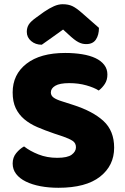

<svg xmlns="http://www.w3.org/2000/svg" viewBox="-20 -874 591 910"><path d="M237 -241Q193 -256 157 -271.5Q121 -287 95 -309Q69 -331 54.5 -361.5Q40 -392 40 -436Q40 -521 105.5 -572Q171 -623 289 -623Q332 -623 369 -617Q406 -611 432.5 -598.5Q459 -586 474 -566.5Q489 -547 489 -521Q489 -495 477 -476.5Q465 -458 448 -445Q426 -459 389 -469.5Q352 -480 308 -480Q263 -480 242 -467.5Q221 -455 221 -436Q221 -421 234 -411.5Q247 -402 273 -394L326 -377Q420 -347 470.5 -300.5Q521 -254 521 -174Q521 -89 454 -36.5Q387 16 257 16Q211 16 171.5 8.5Q132 1 102.5 -13.5Q73 -28 56.5 -49.5Q40 -71 40 -99Q40 -128 57 -148.5Q74 -169 94 -180Q122 -158 162.5 -142Q203 -126 251 -126Q300 -126 320 -141Q340 -156 340 -176Q340 -196 324 -206.5Q308 -217 279 -227ZM279 -734Q248 -711 224 -694.5Q200 -678 178 -662Q148 -662 127.5 -679.5Q107 -697 107 -723Q107 -743 116.5 -758Q126 -773 153 -792L189 -818Q214 -835 235.5 -844.5Q257 -854 277 -854Q304 -854 323 -845Q342 -836 368 -813L449 -742Q449 -708 434.5 -686.5Q420 -665 389 -665Q379 -665 370.5 -667Q362 -669 352 -674Q342 -679 330 -688.5Q318 -698 302 -713Z"/></svg>

Font: Baloo Paaji
Style: Regular
Weight: 400
Designer: Shuchita Grover and Ek Type
Foundry: Ek Type
Version: Version 1.443;PS 1.000;hotconv 16.6.51;makeotf.lib2.5.65220;